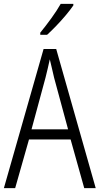

<svg xmlns="http://www.w3.org/2000/svg" viewBox="-20 -967 512 987"><path d="M413 0 343 -250H129L58 0H0L204 -715H269L472 0ZM258 -568Q253 -591 247 -615.5Q241 -640 236 -662Q231 -639 225.5 -615.5Q220 -592 214 -568L142 -302H330ZM357 -939Q342 -917 318.5 -889Q295 -861 269 -834Q243 -807 222 -788H187V-799Q217 -836 244.5 -874Q272 -912 292 -947H357Z"/></svg>

Font: Noto Sans Condensed Light
Style: Regular
Weight: 300
Width: 3
Designer: Monotype Design Team
Foundry: Monotype Imaging Inc.
Version: Version 2.013; ttfautohint (v1.8.4.7-5d5b)